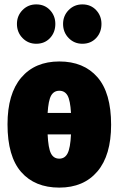

<svg xmlns="http://www.w3.org/2000/svg" viewBox="-20 -834 540 874"><path d="M145 -634.8Q107.9 -634.8 82.5 -660.9Q57.1 -687 57.1 -725.1Q57.1 -762.2 82.5 -788.1Q107.9 -814 145 -814Q183.1 -814 207.5 -788.1Q231.9 -762.2 231.9 -725.1Q231.9 -686.5 207.5 -660.6Q183.1 -634.8 145 -634.8ZM355 -634.8Q317.9 -634.8 292.5 -660.9Q267.1 -687 267.1 -725.1Q267.1 -762.2 292.5 -788.1Q317.9 -814 355 -814Q393.1 -814 417.5 -788.1Q441.9 -762.2 441.9 -725.1Q441.9 -686.5 417.5 -660.6Q393.1 -634.8 355 -634.8ZM485.8 -266.1Q485.8 -127 423.3 -53.5Q360.8 20 250 20Q138.7 20 76.4 -51Q14.2 -122.1 14.2 -268.1Q14.2 -407.2 76.7 -480.7Q139.2 -554.2 250 -554.2Q360.8 -554.2 423.3 -482.9Q485.8 -411.6 485.8 -266.1ZM196.8 -319.8H303.2Q299.8 -377.4 287.4 -399.2Q274.9 -420.9 250 -420.9Q225.1 -420.9 212.6 -398.7Q200.2 -376.5 196.8 -319.8ZM250 -111.8Q275.4 -111.8 287.8 -136.2Q300.3 -160.6 303.2 -222.2H196.8Q199.7 -159.7 211.9 -135.7Q224.1 -111.8 250 -111.8Z"/></svg>

Font: Fira Sans Compressed Heavy
Style: Regular
Weight: 900
Width: 1
Designer: Carrois Corporate & Edenspiekermann AG
Foundry: Carrois Corporate GbR & Edenspiekermann AG
Version: Version 4.203;PS 004.203;hotconv 1.0.88;makeotf.lib2.5.64775